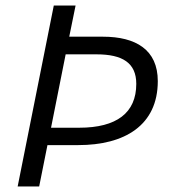

<svg xmlns="http://www.w3.org/2000/svg" viewBox="-20 -676 640 696"><path d="M44 0H122L152 -150H264C431 -150 552 -221 552 -382C552 -496 472 -543 353 -543H231L254 -656H175L44 0ZM165 -213 218 -479H330C424 -479 474 -448 474 -372C474 -267 403 -213 267 -213H165Z"/></svg>

Font: Source Code Variable
Style: Italic
Weight: 400
Italic angle: -11°
Monospace: yes
Designer: Paul D. Hunt, Teo Tuominen
Foundry: Adobe Systems Incorporated
Version: Version 1.005;PS 1.0;hotconv 16.6.54;makeotf.lib2.5.65590